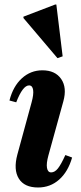

<svg xmlns="http://www.w3.org/2000/svg" viewBox="-20 -818 361 852"><path d="M149 14Q88 14 63.5 -25.5Q39 -65 57 -132L120 -363Q130 -399 127 -419Q124 -439 109 -439Q81 -439 52 -364L22 -372Q38 -435 77 -470.5Q116 -506 168 -506Q225 -506 251.5 -467.5Q278 -429 261 -368L195 -129Q185 -93 188.5 -73Q192 -53 207 -53Q223 -53 237 -70.5Q251 -88 270 -130L300 -119Q282 -56 242.5 -21Q203 14 149 14ZM235 -560 84 -738V-744L225 -798H230L258 -568Z"/></svg>

Font: Platypi SemiBold
Style: Italic
Weight: 600
Italic angle: -13°
Designer: David Sargent
Foundry: Bolt Cutter Type
Version: Version 1.200; ttfautohint (v1.8.4.7-5d5b)